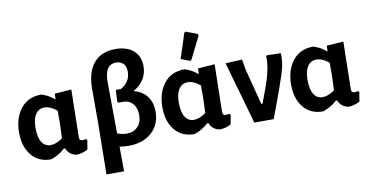

<svg xmlns="http://www.w3.org/2000/svg" viewBox="-84 -977 2716 1400"><g transform="rotate(-10 1274.0 -277.5)"><path d="M224 7Q131 7 79 -57.5Q27 -122 27 -224Q27 -333 81.5 -402Q136 -471 234 -471Q284 -457 326 -421H332V-460L457 -469L450 -121Q450 -104 455.5 -97.5Q461 -91 475 -91Q486 -91 498 -95L508 -87L496 -17Q459 3 417 6Q359 -1 338 -54H328Q283 -12 224 7ZM151 -239Q151 -168 174 -132Q197 -96 238 -96Q281 -96 328 -131L332 -237V-334Q285 -374 240 -374Q198 -374 174.5 -339Q151 -304 151 -239Z M602 185 607 -192V-447Q607 -571 663 -637.5Q719 -704 824 -704Q908 -704 956.5 -662Q1005 -620 1005 -546Q1005 -439 902 -379Q965 -363 999.5 -318Q1034 -273 1034 -204Q1034 -108 969 -50Q904 8 797 8Q764 8 731 2L732 185ZM727 -479 730 -96Q769 -82 800 -82Q850 -82 881 -113.5Q912 -145 912 -200Q912 -252 885.5 -283.5Q859 -315 815 -315H778L771 -325L776 -410H814Q885 -451 885 -526Q885 -564 866 -585Q847 -606 811 -606Q727 -606 727 -479Z M1340 -734 1351 -740 1435 -708 1439 -695Q1410 -636 1357 -530L1346 -524L1280 -550Q1310 -635 1340 -734ZM1285 7Q1192 7 1140 -57.5Q1088 -122 1088 -224Q1088 -333 1142.5 -402Q1197 -471 1295 -471Q1345 -457 1387 -421H1393V-460L1518 -469L1511 -121Q1511 -104 1516.5 -97.5Q1522 -91 1536 -91Q1547 -91 1559 -95L1569 -87L1557 -17Q1520 3 1478 6Q1420 -1 1399 -54H1389Q1344 -12 1285 7ZM1212 -239Q1212 -168 1235 -132Q1258 -96 1299 -96Q1342 -96 1389 -131L1393 -237V-334Q1346 -374 1301 -374Q1259 -374 1235.5 -339Q1212 -304 1212 -239Z M2007 -465Q2011 -417 1999.5 -366Q1988 -315 1945 -195L1873 0H1729L1598 -462L1721 -468L1734 -391L1803 -125H1812L1852 -232Q1905 -379 1898 -460L1904 -467Z M2238 7Q2145 7 2093 -57.5Q2041 -122 2041 -224Q2041 -333 2095.5 -402Q2150 -471 2248 -471Q2298 -457 2340 -421H2346V-460L2471 -469L2464 -121Q2464 -104 2469.5 -97.5Q2475 -91 2489 -91Q2500 -91 2512 -95L2522 -87L2510 -17Q2473 3 2431 6Q2373 -1 2352 -54H2342Q2297 -12 2238 7ZM2165 -239Q2165 -168 2188 -132Q2211 -96 2252 -96Q2295 -96 2342 -131L2346 -237V-334Q2299 -374 2254 -374Q2212 -374 2188.5 -339Q2165 -304 2165 -239Z"/></g></svg>

Font: Alegreya Sans
Style: Bold
Weight: 700
Designer: Juan Pablo del Peral
Foundry: Huerta Tipografica
Version: Version 2.007